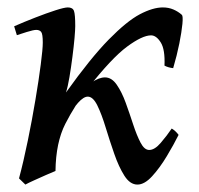

<svg xmlns="http://www.w3.org/2000/svg" viewBox="-20 -477 535 517"><path d="M469.7 -437Q473.1 -434.1 471.2 -412.8Q469.2 -391.6 462.9 -359.9Q456.5 -328.1 446.3 -293.5Q433.1 -294.9 422.9 -300.3Q424.8 -343.8 412.8 -362.8Q400.9 -381.8 386.7 -381.8Q363.3 -381.8 322 -351.3Q280.8 -320.8 216.3 -238.8Q181.6 -193.8 156 -143.8Q130.4 -93.8 129.4 -16.6Q120.6 -13.2 104.2 -5.9Q87.9 1.5 72 8.5Q56.2 15.6 48.3 20L31.2 3.4Q43.5 -42.5 54.9 -98.4Q66.4 -154.3 75.4 -208.3Q84.5 -262.2 89.8 -303.7Q95.2 -345.2 95.2 -362.3Q95.2 -385.7 90.8 -391.1Q86.4 -396.5 77.6 -396.5Q70.3 -396.5 52.2 -390.9Q34.2 -385.3 25.4 -382.3L18.1 -406.2Q44.9 -418 75 -429.7Q105 -441.4 129.2 -449.2Q153.3 -457 162.6 -457Q175.8 -457 179.2 -447.5Q182.6 -438 182.6 -406.7Q182.6 -397.5 180.7 -374.8Q178.7 -352.1 175 -323.7Q171.4 -295.4 167 -269.3Q162.6 -243.2 157.7 -228Q224.1 -320.8 272.7 -370.4Q321.3 -419.9 356.4 -438.5Q391.6 -457 418.5 -457Q434.1 -457 447 -451.4Q460 -445.8 469.7 -437ZM460.9 -113.8Q447.8 -87.4 429 -56.2Q410.2 -24.9 389.6 -2.4Q369.1 20 350.1 20Q330.1 20 314.9 -3.9Q299.8 -27.8 287.6 -63Q275.4 -98.1 264.6 -133.5Q253.9 -168.9 242.2 -192.9Q230.5 -216.8 216.3 -216.8Q205.1 -216.8 190.2 -200.2Q175.3 -183.6 161.4 -156.7Q147.5 -129.9 139.2 -98.6Q136.7 -98.6 131.1 -99.6Q125.5 -100.6 123.5 -104.5Q156.7 -170.4 181.9 -205.8Q207 -241.2 226.8 -254.9Q246.6 -268.6 262.7 -268.6Q280.8 -268.6 294.4 -248.8Q308.1 -229 318.6 -200Q329.1 -170.9 338.6 -141.8Q348.1 -112.8 358.4 -93Q368.7 -73.2 381.8 -73.2Q396.5 -73.2 412.8 -92.3Q429.2 -111.3 442.4 -130.9Q453.1 -124.5 460.9 -113.8Z"/></svg>

Font: Gentium Book Plus
Style: Italic
Weight: 400
Italic angle: -8°
Designer: Victor Gaultney, Annie Olsen, Iska Routamaa, Becca Hirsbrunner
Foundry: SIL International
Version: Version 6.101